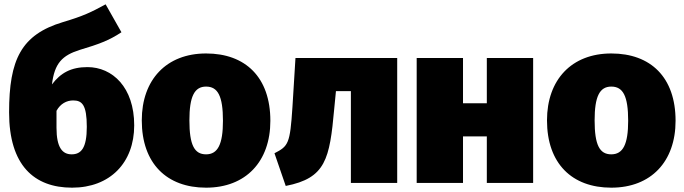

<svg xmlns="http://www.w3.org/2000/svg" viewBox="-20 -845 3160 887"><path d="M384 -535C308 -535 260 -508 220 -455C232 -553 267 -589 350 -615C434 -640 484 -658 541 -696L468 -825C400 -788 365 -771 271 -743C78 -685 22 -570 22 -326C22 -82 137 22 313 22C488 22 600 -93 600 -266C600 -442 499 -535 384 -535ZM311 -132C269 -132 241 -162 241 -255V-333C259 -366 288 -381 318 -381C359 -381 381 -361 381 -259C381 -161 355 -132 311 -132Z M932 -598C749 -598 635 -477 635 -289C635 -89 751 22 932 22C1116 22 1229 -99 1229 -287C1229 -488 1114 -598 932 -598ZM932 -445C986 -445 1010 -402 1010 -287C1010 -178 986 -132 932 -132C878 -132 855 -175 855 -289C855 -399 878 -445 932 -445Z M1345 -577 1331 -350C1320 -180 1312 -170 1248 -137L1300 14C1485 -22 1503 -110 1524 -342L1532 -424H1601V0H1815V-577Z M2229 0H2443V-577H2229V-368H2119V-577H1905V0H2119V-215H2229Z M2804 -598C2621 -598 2507 -477 2507 -289C2507 -89 2623 22 2804 22C2988 22 3101 -99 3101 -287C3101 -488 2986 -598 2804 -598ZM2804 -445C2858 -445 2882 -402 2882 -287C2882 -178 2858 -132 2804 -132C2750 -132 2727 -175 2727 -289C2727 -399 2750 -445 2804 -445Z"/></svg>

Font: Glow Sans SC Normal Heavy
Style: Regular
Weight: 900
Designer: Ryoko NISHIZUKA (kana, bopomofo & ideographs); Paul D. Hunt (Latin, Greek & Cyrillic); Sandoll Communications, Soo-young
Version: Version 0.93